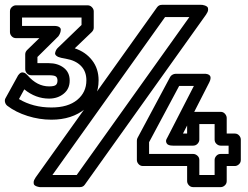

<svg xmlns="http://www.w3.org/2000/svg" viewBox="-60 -746 1020 791"><path d="M-37.1 -341.8 12.2 -431.2Q12.7 -432.6 13.9 -434.6Q15.1 -436.5 19 -440.9Q22.9 -445.3 27.6 -447Q32.2 -448.7 39.1 -446.5Q45.9 -444.3 53.2 -436Q92.8 -390.1 142.1 -390.1Q163.1 -390.1 169.9 -395.8Q176.8 -401.4 176.8 -414.1Q176.8 -425.8 170.2 -430.9Q163.6 -436 141.1 -436H68.8Q58.1 -436 51 -443.8Q43.9 -451.7 43.9 -460.9V-522Q43.9 -532.2 51.8 -540L102.1 -588.9H5.9Q-4.9 -588.9 -12 -596.7Q-19 -604.5 -19 -613.8V-699.2Q-19 -710 -11.2 -717Q-3.4 -724.1 5.9 -724.1H300.8Q311.5 -724.1 318.8 -716.3Q326.2 -708.5 326.2 -699.2V-631.8Q326.2 -622.1 317.9 -613.8L248 -546.9Q292.5 -532.2 319.3 -497.8Q346.2 -463.4 346.2 -415Q346.2 -342.8 291.3 -297.9Q236.3 -252.9 151.9 -252.9Q102.1 -252.9 53.5 -268.3Q4.9 -283.7 -29.8 -310.1Q-37.1 -315.9 -39.3 -325.2Q-41.5 -334.5 -37.1 -341.8ZM18.1 -337.9Q76.2 -303.2 151.9 -303.2Q220.2 -303.2 258.1 -334.5Q295.9 -365.7 295.9 -415Q295.9 -451.7 273.7 -474.4Q251.5 -497.1 211.9 -503.9L191.9 -507.8Q178.7 -510.7 172.4 -516.1Q166 -521.5 167 -527.3Q168 -533.2 170.7 -538.6Q173.3 -543.9 176.8 -547.4L180.2 -550.8L275.9 -643.1V-673.8H30.8V-639.2H163.1Q176.8 -639.2 183.6 -634.8Q190.4 -630.4 190.4 -624Q190.4 -617.7 188.2 -611.3Q186 -605 183.1 -600.6L180.2 -596.2L94.2 -511.2V-485.8H141.1Q177.7 -485.8 202.4 -467Q227.1 -448.2 227.1 -414.1Q227.1 -379.9 202.4 -359.9Q177.7 -339.8 142.1 -339.8Q86.9 -339.8 40 -377.9ZM86.9 -15.1 586.9 -715.8Q594.2 -726.1 606.9 -726.1H769Q771 -726.1 774.2 -725.8Q777.3 -725.6 783.9 -723.4Q790.5 -721.2 794.2 -717.5Q797.9 -713.9 797.4 -705.6Q796.9 -697.3 789.1 -686L289.1 15.1Q282.2 24.9 269 24.9H106.9Q105 24.9 101.8 24.7Q98.6 24.4 92 22.2Q85.4 20 81.8 16.4Q78.1 12.7 78.6 4.4Q79.1 -3.9 86.9 -15.1ZM155.8 -24.9H255.9L720.2 -675.8H620.1ZM503.9 -86.9V-166Q503.9 -173.8 506.8 -178.2L641.1 -429.2Q644 -434.6 650.4 -438.2Q656.7 -441.9 663.1 -441.9H779.8Q780.8 -441.9 782.2 -442.1Q783.7 -442.4 787.8 -441.9Q792 -441.4 795.2 -440.4Q798.3 -439.5 801.8 -437Q805.2 -434.6 806.6 -430.9Q808.1 -427.2 807.1 -420.7Q806.2 -414.1 801.8 -405.8L740.2 -285.2H849.1Q859.9 -285.2 866.9 -277.1Q874 -269 874 -259.8V-195.8H907.2Q918 -195.8 925 -188Q932.1 -180.2 932.1 -170.9V-86.9Q932.1 -76.2 924.3 -69.1Q916.5 -62 907.2 -62H874V0Q874 10.7 866.2 17.8Q858.4 24.9 849.1 24.9H735.8Q725.1 24.9 718 17.1Q710.9 9.3 710.9 0V-62H528.8Q518.1 -62 511 -69.8Q503.9 -77.6 503.9 -86.9ZM554.2 -111.8H735.8Q745.1 -111.8 753.2 -104.7Q761.2 -97.7 761.2 -86.9V-24.9H824.2V-86.9Q824.2 -96.2 831.3 -104Q838.4 -111.8 849.1 -111.8H881.8V-146H849.1Q839.8 -146 832 -153.1Q824.2 -160.2 824.2 -170.9V-234.9H761.2V-170.9Q761.2 -161.6 753.9 -153.8Q746.6 -146 735.8 -146H652.8Q632.3 -146 627 -155Q621.6 -164.1 626 -172.9L630.9 -182.1L738.8 -392.1H678.2L554.2 -160.2ZM693.8 -195.8H710.9V-229Z"/></svg>

Font: Trueno Bold Outline
Style: Regular
Weight: 700
Width: 6
Designer: Julieta Ulanovsky
Foundry: Julieta Ulanovsky
Version: Version 3.001b | FøM Fix